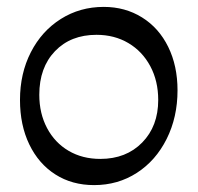

<svg xmlns="http://www.w3.org/2000/svg" viewBox="-20 -525 573 557"><path d="M38 -235Q38 -312 69.5 -373.5Q101 -435 156.5 -470Q212 -505 281 -505Q343 -505 392 -474.5Q441 -444 468 -389Q495 -334 495 -263Q495 -185 463.5 -122Q432 -59 377 -23.5Q322 12 253 12Q189 12 140.5 -19Q92 -50 65 -106Q38 -162 38 -235ZM439 -235Q439 -290 416 -333Q393 -376 352.5 -400Q312 -424 260 -424Q185 -424 139.5 -376.5Q94 -329 94 -250Q94 -196 116.5 -153.5Q139 -111 179 -87.5Q219 -64 271 -64Q346 -64 392.5 -111.5Q439 -159 439 -235Z"/></svg>

Font: Sahitya
Style: Regular
Weight: 400
Designer: Juan Pablo del Peral
Foundry: Juan Pablo del Peral (http://www.huertatipografica.com)
Version: Version 1.001;PS 001.000;hotconv 1.0.70;makeotf.lib2.5.58329